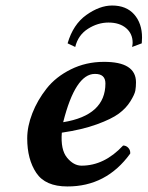

<svg xmlns="http://www.w3.org/2000/svg" viewBox="-20 -669 537 699"><path d="M363.8 -365.2Q363.8 -400.4 325.2 -399.9Q254.4 -399.9 210 -224.1Q363.8 -249 363.8 -365.2ZM475.1 -369.1Q475.1 -353 472.7 -339.1Q470.2 -325.2 454.6 -300Q439 -274.9 412.6 -255.4Q386.2 -235.8 332.5 -216.3Q278.8 -196.8 205.1 -186Q200.2 -124 224.1 -95Q248 -65.9 276.9 -65.9Q359.9 -65.9 428.2 -139.2Q439.5 -139.2 447.3 -130.6Q455.1 -122.1 454.1 -109.9Q367.2 10.3 225.1 9.8Q145 9.8 112.1 -39.6Q79.1 -88.9 79.1 -165Q79.1 -209 97.7 -256.6Q116.2 -304.2 149.7 -346.7Q183.1 -389.2 238 -416.5Q293 -443.8 357.9 -443.8Q475.1 -444.3 475.1 -369.1ZM460.9 -498Q462.9 -507.8 462.9 -513.2Q462.9 -546.4 439 -566.7Q415 -586.9 375 -586.9Q335.9 -586.9 300 -564Q264.2 -541 253.9 -498L226.1 -511.2Q246.1 -580.1 294.4 -614.5Q342.8 -648.9 388.2 -648.9Q439.9 -648.9 468.5 -616.5Q497.1 -584 497.1 -532.2Q497.1 -528.3 496.6 -521.2Q496.1 -514.2 496.1 -511.2Z"/></svg>

Font: Linux Libertine
Style: Semibold Italic
Weight: 600
Italic angle: -11.5°
Designer: Philipp H. Poll
Foundry: Philipp H. Poll
Version: Version 5.1.2 ; ttfautohint (v0.9)